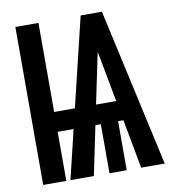

<svg xmlns="http://www.w3.org/2000/svg" viewBox="-80 -781 761 851"><g transform="rotate(-10 300.0 -355.5)"><path d="M445.8 -220.7H421.9V0H344.2V-220.7H319.8L273.9 0H168.5L221.7 -220.7H149.9V0H45.9V-710.9H149.9V-310.1H243.2L339.8 -710.9H435.5L592.8 0H486.8ZM338.4 -310.1H429.2L386.2 -539.1Z"/></g></svg>

Font: Roboto Mono
Style: Regular
Weight: 500
Designer: Google
Version: Version 2.000986; 2015; ttfautohint (v1.3)